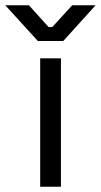

<svg xmlns="http://www.w3.org/2000/svg" viewBox="-70 -711 384 731"><path d="M83 0V-489H162V0ZM74 -555 -50 -691H40L115 -608H129L205 -691H294L171 -555Z"/></svg>

Font: Space Grotesk Light
Style: Regular
Weight: 400
Version: Version 2.000